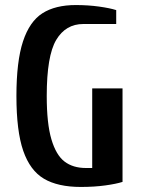

<svg xmlns="http://www.w3.org/2000/svg" viewBox="-20 -730 565 760"><path d="M45 -350Q45 -487 71 -566Q97 -645 148 -677.5Q199 -710 280 -710Q329 -710 372 -704Q415 -698 440 -690V-635H310Q240 -635 202.5 -572Q165 -509 165 -350Q165 -241 183.5 -178.5Q202 -116 235.5 -90.5Q269 -65 320 -65H345V-380H465V-10Q440 -2 396.5 4Q353 10 300 10Q209 10 154 -22.5Q99 -55 72 -133Q45 -211 45 -350Z"/></svg>

Font: Cuprum
Style: Bold
Weight: 700
Designer: Jovanny Lemonad
Foundry: Jovanny Lemonad
Version: Version 2.000